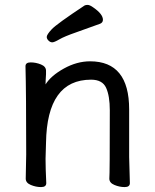

<svg xmlns="http://www.w3.org/2000/svg" viewBox="-20 -739 628 776"><path d="M421.9 -17.1Q423.8 -34.2 423.8 -293Q423.8 -351.1 408.9 -384Q394 -417 348.1 -417Q169.9 -417 166 -162.1L164.1 -97.2Q164.1 -59.1 167 1Q167 17.1 146 17.1Q125 17.1 104.5 8.5Q84 0 84 -17.1L85.9 -115.2Q85.9 -363.8 83 -471.2Q83 -486.8 104 -486.8Q125 -486.8 145.5 -478.5Q166 -470.2 166 -453.1V-439Q164.1 -411.1 164.1 -397.9Q186 -433.1 238.5 -462.2Q291 -491.2 344.2 -491.2Q502 -491.2 502 -296.9V-105L504.9 1Q504.9 17.1 483.9 17.1Q462.9 17.1 442.4 8.5Q421.9 0 421.9 -17.1ZM168.9 -589.8Q168.9 -599.1 189 -620.6Q209 -642.1 321.8 -716.8Q326.2 -719.2 334 -719.2Q342.8 -719.2 356.9 -709Q396 -682.1 396 -659.2Q396 -647.9 384.8 -643.1Q335.9 -625 288.1 -608.4Q240.2 -591.8 219.7 -579.8Q199.2 -567.9 191.2 -567.9Q183.1 -567.9 176 -575Q168.9 -582 168.9 -589.8Z"/></svg>

Font: LXGW WenKai GB Screen
Style: Regular
Weight: 400
Designer: LXGW / Fontworks Inc.
Foundry: LXGW / Fontworks Inc.
Version: Version 1.321;February 19, 2024;FontCreator 14.0.0.2901 64-b